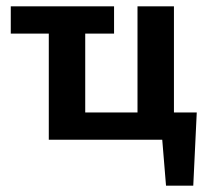

<svg xmlns="http://www.w3.org/2000/svg" viewBox="-20 -441 659 606"><path d="M414 0V-421H529V0ZM14 -335V-421H340V-335ZM189 0V-86H474V0ZM134 0V-421H249V0ZM467 0V-86H601L551 0ZM504 145 485 -86H601L590 145Z"/></svg>

Font: Ysabeau Office
Style: Bold
Weight: 700
Designer: Christian Thalmann (Catharsis Fonts)
Version: Version 2.001;gftools[0.9.30]; featfreeze: tnum,lnum,ss02